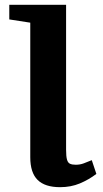

<svg xmlns="http://www.w3.org/2000/svg" viewBox="-20 -763 429 796"><path d="M229 13Q166.5 13 136 -17Q105.5 -47 105.5 -111V-669L18.5 -682.5V-743H254V-142Q254 -114.5 257.8 -101.2Q261.5 -88 270.5 -84Q279.5 -80 294 -80Q312 -80 327.2 -85.8Q342.5 -91.5 360.5 -99L379.5 -42Q348 -18 311 -2.5Q274 13 229 13Z"/></svg>

Font: Merriweather 24pt
Style: Bold
Weight: 700
Designer: Eben Sorkin
Foundry: Eben Sorkin
Version: Version 2.100